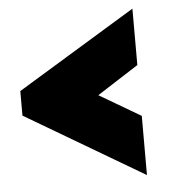

<svg xmlns="http://www.w3.org/2000/svg" viewBox="-47 -601 647 685"><g transform="rotate(-5 277.0 -258.0)"><path d="M28 -298 452 -556V-354L304 -259L452 -172V40L28 -210Z"/></g></svg>

Font: Raleway Thin Black
Style: Italic
Weight: 900
Italic angle: -12°
Version: Version 4.026